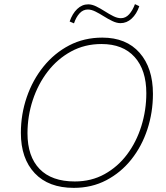

<svg xmlns="http://www.w3.org/2000/svg" viewBox="-20 -902 803 929"><path d="M337 7Q215 7 148 -64Q81 -135 81 -259Q81 -349 109.5 -432Q138 -515 190.5 -580Q243 -645 315 -682.5Q387 -720 475 -720Q591 -720 655.5 -646.5Q720 -573 720 -448Q720 -358 693 -276Q666 -194 615.5 -130.5Q565 -67 494.5 -30Q424 7 337 7ZM342 -24Q422 -24 486 -59.5Q550 -95 595 -155Q640 -215 664 -292Q688 -369 688 -451Q688 -563 631.5 -626Q575 -689 471 -689Q390 -689 324 -653Q258 -617 211 -556Q164 -495 138.5 -417.5Q113 -340 113 -257Q113 -145 171.5 -84.5Q230 -24 342 -24ZM563 -790Q545 -790 524 -800Q503 -810 482.5 -823Q462 -836 442 -846Q422 -856 405 -856Q382 -856 365 -837.5Q348 -819 338 -789L317 -798Q330 -836 353.5 -858.5Q377 -881 407 -881Q425 -881 445.5 -871Q466 -861 487 -847.5Q508 -834 528 -824Q548 -814 565 -814Q588 -814 605 -833Q622 -852 633 -882L654 -872Q641 -834 617 -812Q593 -790 563 -790Z"/></svg>

Font: Livvic Thin
Style: Italic
Weight: 250
Italic angle: -10°
Designer: Jacques Le Bailly, Baron von Fonthausen
Version: Version 1.001; ttfautohint (v1.8.2)